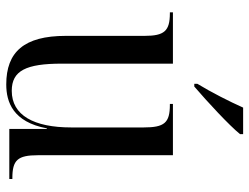

<svg xmlns="http://www.w3.org/2000/svg" viewBox="-114 -692 816 629"><g transform="rotate(90 294.5 -378.0)"><path d="M255 -616V-606H264C313 -648 392 -721 420 -756V-766H333C313 -721 283 -662 255 -616ZM257 10C315 10 380 -12 401 -123H403V0H567V-10H564C505 -10 489 -27 489 -94V-536H321V-526H324C383 -526 398 -508 398 -440V-203C398 -80 358 -8 278 -8C212 -8 189 -55 189 -172V-536H21V-526H24C82 -526 98 -508 98 -443V-185C98 -48 151 10 257 10Z"/></g></svg>

Font: Noto Serif Display SemiCondensed
Style: Regular
Weight: 400
Width: 4
Designer: Monotype Design Team
Foundry: Monotype Imaging Inc.
Version: Version 2.009